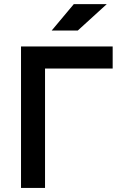

<svg xmlns="http://www.w3.org/2000/svg" viewBox="-20 -921 626 941"><path d="M83 0H200.7V-585H532.2V-693.4H83ZM233.4 -771.5H361.3L503.4 -900.9H341.8Z"/></svg>

Font: Cascadia Code PL SemiBold
Style: Regular
Weight: 600
Monospace: yes
Designer: Aaron Bell
Foundry: Saja Typeworks
Version: Version 2404.023